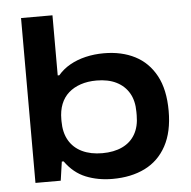

<svg xmlns="http://www.w3.org/2000/svg" viewBox="-52 -776 834 840"><g transform="rotate(-5 364.5 -356.0)"><path d="M409 12Q345 12 292 -9.5Q239 -31 202 -83H194L182 0H71V-724H209V-460H216Q238 -486 269 -503.5Q300 -521 338 -530Q376 -539 418 -539Q496 -539 554.5 -509Q613 -479 646 -418Q679 -357 679 -263Q679 -171 645.5 -109.5Q612 -48 551.5 -18Q491 12 409 12ZM374 -104Q425 -104 462 -121.5Q499 -139 518.5 -173Q538 -207 538 -256V-271Q538 -320 518.5 -353.5Q499 -387 463 -405Q427 -423 376 -423Q337 -423 306 -412.5Q275 -402 253 -382.5Q231 -363 219.5 -334Q208 -305 208 -267V-259Q208 -209 228 -174.5Q248 -140 285.5 -122Q323 -104 374 -104Z"/></g></svg>

Font: Archivo SemiBold Expanded SemiBold
Style: Regular
Weight: 600
Width: 7
Version: Version 2.001